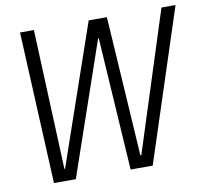

<svg xmlns="http://www.w3.org/2000/svg" viewBox="-78 -786 943 873"><g transform="rotate(-10 393.5 -349.5)"><path d="M69 -700H133L160 -54H163L386 -700H470L511 -54H515L722 -700H787L558 1H456L417 -612H414L203 1H102Z"/></g></svg>

Font: Pathway Extreme SemiCondensed ExtraLight
Style: Italic
Weight: 250
Width: 4
Italic angle: -8°
Version: Version 1.001;gftools[0.9.26]